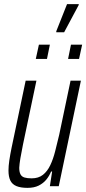

<svg xmlns="http://www.w3.org/2000/svg" viewBox="-20 -900 417 928"><path d="M113 8Q80 8 59.5 -0.5Q39 -9 30 -27.5Q21 -46 21 -76Q21 -97 25 -124.5Q29 -152 36 -186L104 -510H156L91 -201Q83 -162 78.5 -135Q74 -108 73 -89Q73 -69 79 -57.5Q85 -46 98.5 -42Q112 -38 133 -38Q166 -38 187.5 -55Q209 -72 223 -101.5Q237 -131 246.5 -168.5Q256 -206 266 -248L321 -510H371L264 0H221L232 -71H227Q218 -49 203.5 -31.5Q189 -14 167 -3Q145 8 113 8ZM309 -615 323 -684H377L362 -615ZM153 -615 168 -684H221L207 -615ZM252 -744V-749L304 -880H361L360 -875L290 -744Z"/></svg>

Font: Saira ExtraCondensed Light
Style: Italic
Weight: 300
Width: 2
Italic angle: -12°
Designer: Hector Gatti with collaboration of the Omnibus-Type team
Foundry: Omnibus-Type
Version: Version 1.101